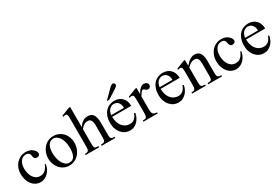

<svg xmlns="http://www.w3.org/2000/svg" viewBox="68 -1691 3930 2702"><g transform="rotate(-30 2033.0 -340.5)"><path d="M410.6 -169.9Q404.3 -129.4 386.7 -95.5Q369.1 -61.5 344 -37.1Q318.8 -12.7 288.1 1Q257.3 14.6 224.1 14.6Q184.6 14.6 149.9 -2.2Q115.2 -19 89.4 -50Q63.5 -81.1 48.6 -125Q33.7 -168.9 33.7 -223.1Q33.7 -276.4 50.8 -320.1Q67.9 -363.8 96.9 -394.8Q126 -425.8 164.8 -442.9Q203.6 -460 247.1 -460Q314 -460 356 -425.3Q377 -408.2 388.2 -390.1Q399.4 -372.1 399.4 -353.5Q399.4 -336.4 387.9 -324.2Q376.5 -312 353.5 -312Q346.2 -312 337.4 -313.5Q328.6 -314.9 320.6 -320.6Q312.5 -326.2 306.6 -337.6Q300.8 -349.1 299.3 -369.1Q296.9 -395.5 281 -411.9Q265.1 -428.2 231.4 -428.2Q203.6 -428.2 181.6 -415.8Q159.7 -403.3 144.5 -381.6Q129.4 -359.9 121.6 -330.1Q113.8 -300.3 113.8 -265.6Q113.8 -226.1 123.3 -189.5Q132.8 -152.8 151.4 -124.8Q169.9 -96.7 196.8 -80.1Q223.6 -63.5 258.8 -63.5Q279.3 -63.5 298.1 -68.1Q316.9 -72.8 334 -85.4Q351.1 -98.1 366.9 -120.4Q382.8 -142.6 397.5 -177.2Z M910.2 -231.9Q910.2 -203.1 904.1 -173.6Q897.9 -144 885.7 -116.7Q873.5 -89.4 855 -65.4Q836.4 -41.5 812 -23.7Q787.6 -5.9 756.8 4.4Q726.1 14.6 689.5 14.6Q642.6 14.6 603.8 -4.4Q564.9 -23.4 536.9 -55.7Q508.8 -87.9 493.4 -130.4Q478 -172.9 478 -219.2Q478 -264.6 492.9 -307.9Q507.8 -351.1 535.9 -384.8Q564 -418.5 604 -439.2Q644 -460 694.3 -460Q742.7 -460 782.2 -442.4Q821.8 -424.8 850.3 -394Q878.9 -363.3 894.5 -321.5Q910.2 -279.8 910.2 -231.9ZM818.8 -194.3Q818.8 -244.1 809.1 -287.1Q799.3 -330.1 781.2 -361.6Q763.2 -393.1 737.3 -411.1Q711.4 -429.2 679.2 -429.2Q660.2 -429.2 640.4 -420.9Q620.6 -412.6 604.5 -393.1Q588.4 -373.5 578.4 -341.1Q568.4 -308.6 568.4 -259.8Q568.4 -211.9 578.4 -168.5Q588.4 -125 606.9 -92.3Q625.5 -59.6 651.6 -40.3Q677.7 -21 710 -21Q734.4 -21 754.4 -30Q774.4 -39.1 788.6 -59.6Q802.7 -80.1 810.8 -113.3Q818.8 -146.5 818.8 -194.3Z M1219.2 0V-18.6Q1240.7 -18.6 1254.4 -21.5Q1268.1 -24.4 1276.4 -32.5Q1284.7 -40.5 1287.8 -54.9Q1291 -69.3 1291 -91.8V-258.8Q1291 -280.8 1290.8 -305.7Q1290.5 -330.6 1284.4 -351.8Q1278.3 -373 1263.4 -387.2Q1248.5 -401.4 1219.2 -401.4Q1208 -401.4 1196 -399.2Q1184.1 -397 1170.7 -390.1Q1157.2 -383.3 1141.8 -370.6Q1126.5 -357.9 1108.4 -336.9V-91.8Q1108.4 -69.3 1110.6 -54.9Q1112.8 -40.5 1120.1 -32.5Q1127.4 -24.4 1141.6 -21.5Q1155.8 -18.6 1179.7 -18.6V0H958.5V-18.6Q980.5 -18.6 993.9 -22.5Q1007.3 -26.4 1014.4 -34.9Q1021.5 -43.5 1023.9 -57.4Q1026.4 -71.3 1026.4 -91.8V-564Q1026.4 -599.1 1020 -615.2Q1013.7 -631.3 993.7 -631.3Q987.3 -631.3 978.3 -629.6Q969.2 -627.9 958.5 -623.5L950.7 -641.1L1085.4 -694.8H1108.4V-367.7Q1127.9 -397 1147 -415Q1166 -433.1 1184.6 -443.1Q1203.1 -453.1 1221.2 -456.5Q1239.3 -460 1256.8 -460Q1285.2 -460 1304.7 -451.2Q1324.2 -442.4 1337.2 -427.2Q1350.1 -412.1 1357.4 -392.1Q1364.7 -372.1 1368.2 -349.9Q1371.6 -327.6 1372.3 -304.2Q1373 -280.8 1373 -258.8V-91.8Q1373 -70.3 1375.2 -56.2Q1377.4 -42 1384.5 -33.7Q1391.6 -25.4 1404.8 -22Q1418 -18.6 1440.4 -18.6V0Z M1861.3 -163.6Q1856.4 -130.9 1841.3 -98.9Q1826.2 -66.9 1802.7 -41.7Q1779.3 -16.6 1747.6 -1Q1715.8 14.6 1677.2 14.6Q1637.7 14.6 1602.1 -1.7Q1566.4 -18.1 1539.8 -48.6Q1513.2 -79.1 1497.6 -122.3Q1481.9 -165.5 1481.9 -218.8Q1481.9 -275.4 1497.3 -320.3Q1512.7 -365.2 1540.3 -396.5Q1567.9 -427.7 1606 -444.3Q1644 -460.9 1689.5 -460.9Q1726.6 -460.9 1758.1 -448.5Q1789.6 -436 1812.5 -412.6Q1835.4 -389.2 1848.4 -355.5Q1861.3 -321.8 1861.3 -279.3H1551.3Q1551.3 -229.5 1564.5 -189.9Q1577.6 -150.4 1600.1 -123Q1622.6 -95.7 1652.1 -81.3Q1681.6 -66.9 1714.4 -66.4Q1736.3 -65.9 1755.1 -71Q1773.9 -76.2 1790 -88.6Q1806.2 -101.1 1820.1 -121.8Q1834 -142.6 1845.7 -173.3ZM1759.3 -306.6Q1759.3 -343.8 1748.5 -366.9Q1737.8 -390.1 1722.7 -403.3Q1707.5 -416.5 1690.9 -421.4Q1674.3 -426.3 1662.1 -426.3Q1642.6 -426.3 1623.8 -418.5Q1605 -410.6 1589.8 -395.5Q1574.7 -380.4 1564.5 -357.9Q1554.2 -335.4 1551.3 -306.6ZM1822.3 -649.4Q1822.3 -635.3 1809.8 -623Q1797.4 -610.8 1781.7 -600.6L1637.2 -508.8H1597.2L1735.8 -648.4Q1748.5 -661.6 1764.4 -671.4Q1780.3 -681.2 1796.4 -681.2Q1800.3 -681.2 1804.7 -678.2Q1809.1 -675.3 1813 -670.4Q1816.9 -665.5 1819.6 -659.9Q1822.3 -654.3 1822.3 -649.4Z M2230.5 -406.2Q2230.5 -397.5 2227.1 -389.2Q2223.6 -380.9 2217.5 -374.8Q2211.4 -368.7 2203.4 -364.7Q2195.3 -360.8 2186 -360.8Q2173.8 -360.8 2164.3 -366.2Q2154.8 -371.6 2147 -378.2Q2139.2 -384.8 2131.8 -390.1Q2124.5 -395.5 2116.7 -395.5Q2104.5 -395.5 2087.2 -375.2Q2069.8 -355 2051.3 -319.3V-104Q2051.3 -83 2054.7 -66.9Q2058.1 -50.8 2066.9 -40Q2075.7 -29.3 2091.1 -23.9Q2106.4 -18.6 2130.4 -18.6V0H1897.9V-18.6Q1918.9 -18.6 1932.9 -20.8Q1946.8 -22.9 1954.8 -31.2Q1962.9 -39.6 1966.3 -56.2Q1969.7 -72.8 1969.7 -101.1V-274.4Q1969.7 -309.6 1969 -330.3Q1968.3 -351.1 1966.6 -362.8Q1964.8 -374.5 1961.9 -379.9Q1959 -385.3 1955.1 -389.6Q1944.3 -395.5 1931.4 -396.5Q1918.5 -397.5 1897.9 -388.7L1893.6 -406.2L2032.2 -460H2051.3V-359.9Q2106.9 -460 2167 -460Q2180.2 -460 2191.9 -456.1Q2203.6 -452.1 2212.2 -445.1Q2220.7 -438 2225.6 -428Q2230.5 -418 2230.5 -406.2Z M2648.4 -163.6Q2643.6 -130.9 2628.4 -98.9Q2613.3 -66.9 2589.8 -41.7Q2566.4 -16.6 2534.7 -1Q2502.9 14.6 2464.4 14.6Q2424.8 14.6 2389.2 -1.7Q2353.5 -18.1 2326.9 -48.6Q2300.3 -79.1 2284.7 -122.3Q2269 -165.5 2269 -218.8Q2269 -275.4 2284.4 -320.3Q2299.8 -365.2 2327.4 -396.5Q2355 -427.7 2393.1 -444.3Q2431.2 -460.9 2476.6 -460.9Q2513.7 -460.9 2545.2 -448.5Q2576.7 -436 2599.6 -412.6Q2622.6 -389.2 2635.5 -355.5Q2648.4 -321.8 2648.4 -279.3H2338.4Q2338.4 -229.5 2351.6 -189.9Q2364.7 -150.4 2387.2 -123Q2409.7 -95.7 2439.2 -81.3Q2468.8 -66.9 2501.5 -66.4Q2523.4 -65.9 2542.2 -71Q2561 -76.2 2577.1 -88.6Q2593.3 -101.1 2607.2 -121.8Q2621.1 -142.6 2632.8 -173.3ZM2546.4 -306.6Q2546.4 -343.8 2535.6 -366.9Q2524.9 -390.1 2509.8 -403.3Q2494.6 -416.5 2478 -421.4Q2461.4 -426.3 2449.2 -426.3Q2429.7 -426.3 2410.9 -418.5Q2392.1 -410.6 2377 -395.5Q2361.8 -380.4 2351.6 -357.9Q2341.3 -335.4 2338.4 -306.6Z M2951.2 0V-18.6Q2976.1 -18.6 2990.5 -21.7Q3004.9 -24.9 3012.5 -33.9Q3020 -43 3022 -59.1Q3023.9 -75.2 3023.9 -101.1V-283.7Q3023.9 -314 3020.5 -336.2Q3017.1 -358.4 3008.8 -372.6Q3000.5 -386.7 2987.3 -393.6Q2974.1 -400.4 2954.1 -400.4Q2925.8 -400.4 2896.7 -384.8Q2867.7 -369.1 2838.4 -336.9V-101.1Q2838.4 -74.7 2840.6 -58.6Q2842.8 -42.5 2850.6 -33.7Q2858.4 -24.9 2872.8 -21.7Q2887.2 -18.6 2911.6 -18.6V0H2689.5V-18.6Q2710.4 -18.6 2723.6 -21.7Q2736.8 -24.9 2744.1 -34.2Q2751.5 -43.5 2754.2 -59.6Q2756.8 -75.7 2756.8 -101.1V-267.6Q2756.8 -307.6 2755.9 -330.6Q2754.9 -353.5 2753.2 -365.7Q2751.5 -377.9 2748.8 -382.3Q2746.1 -386.7 2742.2 -389.6Q2726.1 -403.8 2689.5 -388.7L2681.6 -406.2L2818.4 -460H2838.4V-366.7Q2918 -460 2988.8 -460Q3021.5 -460 3043.9 -448Q3066.4 -436 3080.1 -414.1Q3093.8 -392.1 3099.9 -361.3Q3106 -330.6 3106 -293V-101.1Q3106 -76.2 3108.4 -60.1Q3110.8 -43.9 3118.2 -34.9Q3125.5 -25.9 3139.2 -22.2Q3152.8 -18.6 3175.3 -18.6V0Z M3587.9 -169.9Q3581.5 -129.4 3564 -95.5Q3546.4 -61.5 3521.2 -37.1Q3496.1 -12.7 3465.3 1Q3434.6 14.6 3401.4 14.6Q3361.8 14.6 3327.1 -2.2Q3292.5 -19 3266.6 -50Q3240.7 -81.1 3225.8 -125Q3210.9 -168.9 3210.9 -223.1Q3210.9 -276.4 3228 -320.1Q3245.1 -363.8 3274.2 -394.8Q3303.2 -425.8 3342 -442.9Q3380.9 -460 3424.3 -460Q3491.2 -460 3533.2 -425.3Q3554.2 -408.2 3565.4 -390.1Q3576.7 -372.1 3576.7 -353.5Q3576.7 -336.4 3565.2 -324.2Q3553.7 -312 3530.8 -312Q3523.4 -312 3514.6 -313.5Q3505.9 -314.9 3497.8 -320.6Q3489.7 -326.2 3483.9 -337.6Q3478 -349.1 3476.6 -369.1Q3474.1 -395.5 3458.3 -411.9Q3442.4 -428.2 3408.7 -428.2Q3380.9 -428.2 3358.9 -415.8Q3336.9 -403.3 3321.8 -381.6Q3306.6 -359.9 3298.8 -330.1Q3291 -300.3 3291 -265.6Q3291 -226.1 3300.5 -189.5Q3310.1 -152.8 3328.6 -124.8Q3347.2 -96.7 3374 -80.1Q3400.9 -63.5 3436 -63.5Q3456.5 -63.5 3475.3 -68.1Q3494.1 -72.8 3511.2 -85.4Q3528.3 -98.1 3544.2 -120.4Q3560.1 -142.6 3574.7 -177.2Z M4037.6 -163.6Q4032.7 -130.9 4017.6 -98.9Q4002.4 -66.9 3979 -41.7Q3955.6 -16.6 3923.8 -1Q3892.1 14.6 3853.5 14.6Q3814 14.6 3778.3 -1.7Q3742.7 -18.1 3716.1 -48.6Q3689.5 -79.1 3673.8 -122.3Q3658.2 -165.5 3658.2 -218.8Q3658.2 -275.4 3673.6 -320.3Q3689 -365.2 3716.6 -396.5Q3744.1 -427.7 3782.2 -444.3Q3820.3 -460.9 3865.7 -460.9Q3902.8 -460.9 3934.3 -448.5Q3965.8 -436 3988.8 -412.6Q4011.7 -389.2 4024.7 -355.5Q4037.6 -321.8 4037.6 -279.3H3727.5Q3727.5 -229.5 3740.7 -189.9Q3753.9 -150.4 3776.4 -123Q3798.8 -95.7 3828.4 -81.3Q3857.9 -66.9 3890.6 -66.4Q3912.6 -65.9 3931.4 -71Q3950.2 -76.2 3966.3 -88.6Q3982.4 -101.1 3996.3 -121.8Q4010.3 -142.6 4022 -173.3ZM3935.5 -306.6Q3935.5 -343.8 3924.8 -366.9Q3914.1 -390.1 3898.9 -403.3Q3883.8 -416.5 3867.2 -421.4Q3850.6 -426.3 3838.4 -426.3Q3818.8 -426.3 3800 -418.5Q3781.2 -410.6 3766.1 -395.5Q3751 -380.4 3740.7 -357.9Q3730.5 -335.4 3727.5 -306.6Z"/></g></svg>

Font: Doulos SIL APac
Style: Regular
Weight: 400
Designer: Walt Agee, Victor Gaultney, Peter Martin, Debbi Hosken, Becca Hirsbrunner
Foundry: SIL International
Version: Version 5.000